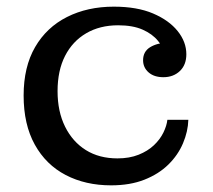

<svg xmlns="http://www.w3.org/2000/svg" viewBox="-20 -545 639 577"><path d="M314 12Q237 12 177.5 -19Q118 -50 84.5 -110.5Q51 -171 51 -258Q51 -344 85.5 -403.5Q120 -463 181.5 -494Q243 -525 322 -525L335 -469Q280 -469 239 -445Q198 -421 175.5 -377Q153 -333 153 -271Q153 -210 175.5 -164.5Q198 -119 238 -94Q278 -69 333 -69Q369 -69 396.5 -80Q424 -91 442.5 -108.5Q461 -126 471 -146.5Q481 -167 483 -185H546Q545 -150 530 -114.5Q515 -79 486 -50.5Q457 -22 414 -5Q371 12 314 12ZM471 -313Q443 -313 426.5 -327.5Q410 -342 410 -364Q410 -390 431 -403Q452 -416 484 -417L481 -378Q472 -401 455 -422Q438 -443 408.5 -456Q379 -469 335 -469L322 -525Q392 -525 440 -504.5Q488 -484 514 -451.5Q540 -419 540 -382Q540 -350 520.5 -331.5Q501 -313 471 -313Z"/></svg>

Font: Montagu Slab 24pt
Style: Regular
Weight: 400
Designer: Florian Karsten
Foundry: Florian Karsten
Version: Version 1.000